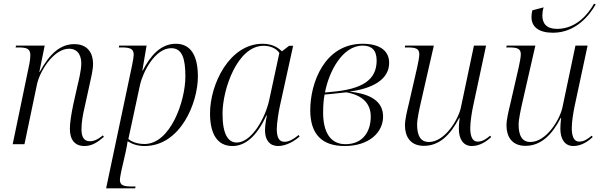

<svg xmlns="http://www.w3.org/2000/svg" viewBox="-20 -784 3260 1044"><path d="M439 10C480 10 512 -11 545 -40L539 -48C511 -24 489 -16 469 -16C436 -16 423 -40 423 -81C423 -117 430 -158 439 -196L468 -328C475 -361 486 -403 486 -437C486 -494 458 -544 384 -544C311 -544 252 -496 196 -393H194L223 -536H67L65 -526H79C124 -526 145 -520 145 -484C145 -473 143 -453 140 -438L49 0H113L181 -325C196 -397 272 -519 355 -519C411 -519 422 -471 422 -439C422 -401 407 -342 402 -321L378 -214C367 -160 360 -117 360 -83C360 -24 387 10 439 10Z M698 -428 557 240H715L717 230H700C656 230 632 226 632 194C632 183 637 160 639 149L665 35C670 13 671 0 674 -16C700 0 728 10 766 10C961 10 1056 -224 1056 -368C1056 -485 1015 -546 936 -546C852 -546 796 -478 756 -400H754L777 -536H628L626 -526H640C683 -526 707 -521 707 -487C707 -477 704 -457 698 -428ZM766 -1C719 -1 692 -17 678 -28L741 -321C757 -393 823 -522 911 -522C971 -522 988 -465 988 -368C988 -233 906 -1 766 -1Z M1244 10C1312 10 1376 -41 1428 -156H1431C1425 -126 1421 -97 1421 -74C1421 -22 1447 10 1492 10C1535 10 1581 -16 1609 -42L1604 -50C1574 -26 1552 -13 1526 -13C1497 -13 1485 -38 1485 -83C1485 -112 1495 -178 1502 -208L1574 -535H1552L1513 -505C1488 -529 1456 -546 1408 -546C1226 -546 1122 -324 1122 -168C1122 -58 1160 10 1244 10ZM1267 -9C1223 -9 1190 -49 1190 -166C1190 -299 1271 -535 1413 -535C1448 -535 1482 -522 1499 -496L1444 -241C1423 -142 1348 -9 1267 -9Z M1854 10C1988 10 2063 -65 2063 -150C2063 -234 1994 -274 1879 -286C2006 -302 2096 -352 2096 -442C2096 -511 2041 -546 1952 -546C1744 -546 1667 -333 1667 -185C1667 -54 1731 10 1854 10ZM1777 -284 1747 -281C1768 -393 1841 -536 1952 -536C2001 -536 2028 -511 2028 -455C2028 -350 1952 -298 1777 -284ZM1858 0C1775 0 1737 -68 1737 -171C1737 -213 1740 -245 1745 -270C1779 -272 1840 -280 1863 -282C1954 -266 1996 -219 1996 -150C1996 -72 1956 0 1858 0Z M2546 10C2589 10 2627 -16 2651 -39L2645 -46C2622 -27 2603 -14 2577 -14C2549 -14 2537 -42 2537 -88C2537 -121 2546 -178 2553 -209L2623 -536H2557L2486 -199C2472 -134 2399 -12 2312 -12C2267 -12 2248 -46 2248 -107C2248 -136 2261 -195 2270 -234L2339 -536H2183L2181 -526H2195C2238 -526 2260 -521 2260 -489C2260 -476 2254 -441 2248 -416L2203 -220C2194 -183 2182 -135 2182 -102C2182 -43 2210 9 2285 9C2369 9 2429 -50 2477 -143H2479C2476 -117 2475 -97 2475 -84C2475 -29 2498 10 2546 10Z M2987 -606C3112 -606 3187 -703 3219 -760L3210 -764C3178 -707 3113 -627 3009 -627C2952 -627 2929 -656 2929 -700C2929 -712 2931 -729 2936 -744L2875 -728C2871 -714 2870 -701 2870 -691C2870 -638 2909 -606 2987 -606ZM3098 10C3141 10 3179 -16 3203 -39L3197 -46C3174 -27 3155 -14 3129 -14C3101 -14 3089 -42 3089 -88C3089 -121 3098 -178 3105 -209L3175 -536H3109L3038 -199C3024 -134 2951 -12 2864 -12C2819 -12 2800 -46 2800 -107C2800 -136 2813 -195 2822 -234L2891 -536H2735L2733 -526H2747C2790 -526 2812 -521 2812 -489C2812 -476 2806 -441 2800 -416L2755 -220C2746 -183 2734 -135 2734 -102C2734 -43 2762 9 2837 9C2921 9 2981 -50 3029 -143H3031C3028 -117 3027 -97 3027 -84C3027 -29 3050 10 3098 10Z"/></svg>

Font: Noto Serif Display Light
Style: Italic
Weight: 300
Italic angle: -12°
Designer: Monotype Design Team
Foundry: Monotype Imaging Inc.
Version: Version 2.009